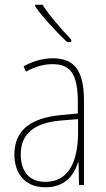

<svg xmlns="http://www.w3.org/2000/svg" viewBox="-20 -784 450 814"><path d="M160 -764H129V-757C163 -708 222 -646 264 -606H282V-616C241 -660 193 -713 160 -764ZM203 -537C162 -537 118 -524 80 -503L90 -480C133 -504 170 -512 203 -512C278 -512 310 -471 310 -351V-303L237 -296C113 -284 41 -234 41 -129C41 -53 82 10 172 10C258 10 294 -43 311 -96H313L315 0H336V-356C336 -486 295 -537 203 -537ZM237 -273 311 -279V-220C310 -98 271 -13 172 -13C106 -13 68 -55 68 -129C68 -219 127 -263 237 -273Z"/></svg>

Font: Noto Sans Thai Cond Thin
Style: Regular
Weight: 100
Width: 3
Designer: Monotype Design Team
Foundry: Monotype Imaging Inc.
Version: Version 2.002